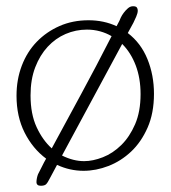

<svg xmlns="http://www.w3.org/2000/svg" viewBox="-20 -537 548 616"><path d="M474 -236Q474 -174 453.5 -127.5Q433 -81 400.5 -50.5Q368 -20 328 -4.5Q288 11 248 11Q204 11 163 -8L140 35Q133 49 128 54Q123 59 111 59Q97 59 97 47Q97 41 98.5 34Q100 27 102 22Q109 9 115 -3.5Q121 -16 128 -28Q85 -60 59 -111.5Q33 -163 33 -230Q33 -282 50 -326.5Q67 -371 98 -403Q129 -435 171 -453.5Q213 -472 264 -472Q313 -472 354 -453L363 -470Q364 -473 367.5 -480.5Q371 -488 377 -496Q383 -504 390.5 -510.5Q398 -517 407 -517Q416 -517 419 -513Q422 -509 422 -503Q422 -495 417 -483.5Q412 -472 408 -464L390 -431Q432 -399 453 -347.5Q474 -296 474 -236ZM259 -442Q223 -442 190.5 -428Q158 -414 133 -387Q108 -360 93 -321Q78 -282 78 -231Q78 -171 97.5 -129Q117 -87 146 -61Q193 -148 240.5 -235.5Q288 -323 338 -421Q321 -431 301 -436.5Q281 -442 259 -442ZM431 -235Q431 -286 415.5 -327Q400 -368 372 -396L179 -38Q215 -20 250 -20Q278 -20 310 -32.5Q342 -45 369 -71.5Q396 -98 413.5 -138.5Q431 -179 431 -235Z"/></svg>

Font: Life Savers
Style: Regular
Weight: 400
Designer: Pablo Impallari, Rodrigo Fuenzalida, Brenda Gallo
Foundry: Pablo Impallari, Rodrigo Fuenzalida, Brenda Gallo
Version: Version 3.001; ttfautohint (v0.95) -l 8 -r 50 -G 200 -x 14 -